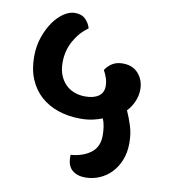

<svg xmlns="http://www.w3.org/2000/svg" viewBox="-76 -699 694 787"><g transform="rotate(10 271.0 -305.5)"><path d="M360 -228Q343 -221 320.5 -216Q298 -211 269 -211Q219 -211 176.5 -225.5Q134 -240 103.5 -267.5Q73 -295 56 -335.5Q39 -376 39 -429Q39 -473 52 -510.5Q65 -548 84.5 -575.5Q104 -603 127.5 -618.5Q151 -634 173 -634Q202 -634 218 -617.5Q234 -601 239 -581Q204 -557 181 -516Q158 -475 158 -425Q158 -394 167.5 -371.5Q177 -349 192.5 -334Q208 -319 229 -311.5Q250 -304 273 -304Q309 -304 329 -318.5Q349 -333 349 -360Q349 -377 343.5 -393.5Q338 -410 330 -424Q341 -442 359 -453Q377 -464 402 -464Q444 -464 467.5 -437Q491 -410 491 -371Q491 -345 480 -320Q469 -295 452 -278Q465 -249 475 -217.5Q485 -186 485 -147Q485 -108 472.5 -76.5Q460 -45 439 -23Q418 -1 390 11Q362 23 331 23Q297 23 276.5 5.5Q256 -12 256 -49V-58Q307 -62 339.5 -86.5Q372 -111 372 -159Q372 -176 369.5 -194Q367 -212 360 -228Z"/></g></svg>

Font: Baloo 2 SemiBold
Style: Regular
Weight: 600
Designer: Sarang Kulkarni and Ek Type
Foundry: Ek Type
Version: Version 1.640;hotconv 1.0.111;makeotfexe 2.5.65597; ttfautoh